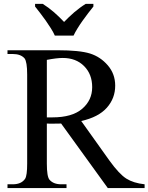

<svg xmlns="http://www.w3.org/2000/svg" viewBox="-20 -951 751 971"><path d="M711.3 0H525.1L289.2 -326.2Q263.1 -325.6 246.2 -325.6Q240 -325.6 232.1 -325.6Q224.1 -325.6 216.9 -326.2V-123.1Q216.9 -57.9 230.3 -42.1Q250.3 -19 289.2 -19H316.4V0H17.9V-19H44.6Q88.2 -19 107.2 -47.2Q117.4 -64.1 117.4 -123.1V-573.8Q117.4 -638.5 104.1 -655.9Q84.6 -677.9 44.6 -677.9H17.9V-696.9H270.8Q382.6 -696.9 435.4 -680.3Q488.2 -663.6 525.4 -620.3Q562.6 -576.9 562.6 -517.9Q562.6 -453.8 520.3 -406.2Q477.9 -358.5 390.8 -339L533.8 -138.5Q583.1 -70.3 619 -47.7Q654.9 -25.1 711.3 -19ZM216.9 -357.4Q226.2 -357.4 233.6 -357.4Q241 -357.4 245.1 -357.4Q345.1 -357.4 395.6 -400.8Q446.2 -444.1 446.2 -510.3Q446.2 -575.9 405.1 -616.9Q364.1 -657.9 297.4 -657.9Q267.2 -657.9 216.9 -648.2ZM157.4 -931.3H196.4Q210.3 -922.6 224.9 -911.8Q239.5 -901 253.3 -889Q267.2 -876.9 280 -864.4Q292.8 -851.8 304.1 -840Q315.4 -851.8 328.5 -864.4Q341.5 -876.9 355.6 -889Q369.7 -901 384.4 -911.8Q399 -922.6 413.3 -931.3H452.3V-917.9Q440.5 -903.6 426.4 -885.1Q412.3 -866.7 398.2 -846.9Q384.1 -827.2 372.1 -807.7Q360 -788.2 351.8 -770.8H257.4Q249.7 -788.2 237.4 -807.7Q225.1 -827.2 211.3 -846.9Q197.4 -866.7 183.1 -885.1Q168.7 -903.6 157.4 -917.9Z"/></svg>

Font: MM Jasmine
Style: Regular
Weight: 400
Designer: Khon Soe Zaw Thu
Version: Version 1.00 July 11, 2016, initial release